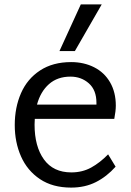

<svg xmlns="http://www.w3.org/2000/svg" viewBox="-20 -834 596 872"><path d="M47 0ZM471 -133 505 -77Q465 -32 415.5 -7Q366 18 303 18Q219 18 161.5 -20.5Q104 -59 75.5 -123.5Q47 -188 47 -266Q47 -346 75.5 -411Q104 -476 162 -514Q220 -552 303 -552Q361 -552 407.5 -528.5Q454 -505 480 -460Q506 -415 506 -354Q506 -331 499 -294H138Q137 -285 137 -268Q137 -169 179.5 -110Q222 -51 304 -51Q354 -51 394 -73Q434 -95 471 -133ZM148 -359H418V-367Q418 -425 383.5 -455.5Q349 -486 300 -486Q241 -486 202.5 -452Q164 -418 148 -359ZM347 -814H442L320 -602H250Z"/></svg>

Font: Martel Sans
Style: Regular
Weight: 400
Designer: Dan Reynolds and Mathieu Réguer
Foundry: Dan Reynolds and Mathieu Réguer
Version: Version 1.002; ttfautohint (v1.1) -l 5 -r 5 -G 72 -x 0 -D la